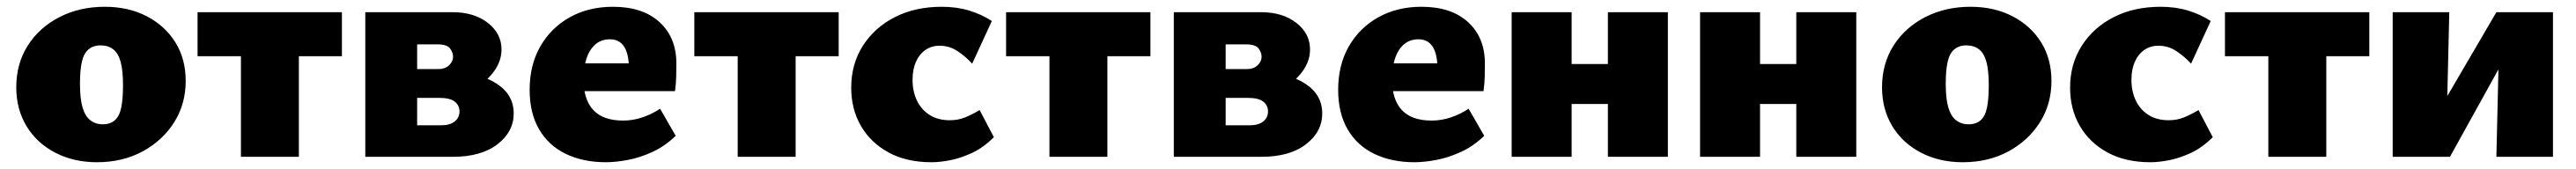

<svg xmlns="http://www.w3.org/2000/svg" viewBox="-20 -463 7601 499"><path d="M266 16Q197 16 142.5 -12.5Q88 -41 58 -91Q28 -141 28 -205Q28 -275 62 -328.5Q96 -382 155.5 -412.5Q215 -443 289 -443Q359 -443 413 -415Q467 -387 497.5 -338Q528 -289 528 -224Q528 -156 494 -102Q460 -48 401 -16Q342 16 266 16ZM283 -96Q306 -96 319.5 -108.5Q333 -121 338 -146.5Q343 -172 343 -211Q343 -255 336 -280.5Q329 -306 314 -317.5Q299 -329 277 -329Q255 -329 241 -317Q227 -305 221.5 -280Q216 -255 216 -216Q216 -172 223.5 -146Q231 -120 246.5 -108Q262 -96 283 -96Z M691 0V-427H862V0ZM563 -297V-427H989V-297Z M1058 0V-427H1316Q1379 -427 1419.5 -395.5Q1460 -364 1460 -317Q1460 -283 1438 -252.5Q1416 -222 1380 -203.5Q1344 -185 1300 -185L1319 -248Q1397 -248 1446.5 -215.5Q1496 -183 1496 -128Q1496 -74 1448 -37Q1400 0 1316 0ZM1211 -93H1281Q1308 -93 1322 -104.5Q1336 -116 1336 -134Q1336 -152 1322 -163Q1308 -174 1276 -174H1168V-259H1274Q1293 -259 1305 -270Q1317 -281 1317 -296Q1317 -308 1308 -320Q1299 -332 1271 -332H1211Z M1768 16Q1701 16 1650 -8.5Q1599 -33 1571 -81Q1543 -129 1543 -198Q1543 -271 1574.5 -326Q1606 -381 1661.5 -412Q1717 -443 1789 -443Q1877 -443 1926.5 -397.5Q1976 -352 1976 -276Q1976 -256 1975.5 -236Q1975 -216 1972 -194H1836V-260Q1836 -303 1822 -325Q1808 -347 1780 -347Q1754 -347 1736.5 -331.5Q1719 -316 1710.5 -289.5Q1702 -263 1702 -229Q1702 -169 1731 -138Q1760 -107 1819 -107Q1848 -107 1876 -116.5Q1904 -126 1928 -142L1974 -62Q1942 -31 1904.5 -14Q1867 3 1831.5 9.5Q1796 16 1768 16ZM1623 -194 1643 -276H1967V-194Z M2157 0V-427H2328V0ZM2029 -297V-427H2455V-297Z M2729 16Q2655 16 2602 -13Q2549 -42 2520.5 -91.5Q2492 -141 2492 -204Q2492 -274 2526.5 -328Q2561 -382 2621 -412.5Q2681 -443 2759 -443Q2803 -443 2839.5 -432Q2876 -421 2907 -401L2849 -275Q2831 -295 2806.5 -311.5Q2782 -328 2753 -328Q2729 -328 2711 -315.5Q2693 -303 2683 -280.5Q2673 -258 2673 -227Q2673 -193 2686 -166Q2699 -139 2723.5 -123.5Q2748 -108 2783 -108Q2808 -108 2828.5 -116.5Q2849 -125 2871 -138L2913 -58Q2882 -27 2848.5 -11.5Q2815 4 2784.5 10Q2754 16 2729 16Z M3077 0V-427H3248V0ZM2949 -297V-427H3375V-297Z M3444 0V-427H3702Q3765 -427 3805.5 -395.5Q3846 -364 3846 -317Q3846 -283 3824 -252.5Q3802 -222 3766 -203.5Q3730 -185 3686 -185L3705 -248Q3783 -248 3832.5 -215.5Q3882 -183 3882 -128Q3882 -74 3834 -37Q3786 0 3702 0ZM3597 -93H3667Q3694 -93 3708 -104.5Q3722 -116 3722 -134Q3722 -152 3708 -163Q3694 -174 3662 -174H3554V-259H3660Q3679 -259 3691 -270Q3703 -281 3703 -296Q3703 -308 3694 -320Q3685 -332 3657 -332H3597Z M4154 16Q4087 16 4036 -8.5Q3985 -33 3957 -81Q3929 -129 3929 -198Q3929 -271 3960.5 -326Q3992 -381 4047.5 -412Q4103 -443 4175 -443Q4263 -443 4312.5 -397.5Q4362 -352 4362 -276Q4362 -256 4361.5 -236Q4361 -216 4358 -194H4222V-260Q4222 -303 4208 -325Q4194 -347 4166 -347Q4140 -347 4122.5 -331.5Q4105 -316 4096.5 -289.5Q4088 -263 4088 -229Q4088 -169 4117 -138Q4146 -107 4205 -107Q4234 -107 4262 -116.5Q4290 -126 4314 -142L4360 -62Q4328 -31 4290.5 -14Q4253 3 4217.5 9.5Q4182 16 4154 16ZM4009 -194 4029 -276H4353V-194Z M4725 0V-427H4902V0ZM4441 0V-427H4618V0ZM4529 -156V-274H4809V-156Z M5281 0V-427H5458V0ZM4997 0V-427H5174V0ZM5085 -156V-274H5365V-156Z M5772 16Q5703 16 5648.5 -12.5Q5594 -41 5564 -91Q5534 -141 5534 -205Q5534 -275 5568 -328.5Q5602 -382 5661.5 -412.5Q5721 -443 5795 -443Q5865 -443 5919 -415Q5973 -387 6003.5 -338Q6034 -289 6034 -224Q6034 -156 6000 -102Q5966 -48 5907 -16Q5848 16 5772 16ZM5789 -96Q5812 -96 5825.5 -108.5Q5839 -121 5844 -146.5Q5849 -172 5849 -211Q5849 -255 5842 -280.5Q5835 -306 5820 -317.5Q5805 -329 5783 -329Q5761 -329 5747 -317Q5733 -305 5727.5 -280Q5722 -255 5722 -216Q5722 -172 5729.5 -146Q5737 -120 5752.5 -108Q5768 -96 5789 -96Z M6326 16Q6252 16 6199 -13Q6146 -42 6117.5 -91.5Q6089 -141 6089 -204Q6089 -274 6123.5 -328Q6158 -382 6218 -412.5Q6278 -443 6356 -443Q6400 -443 6436.5 -432Q6473 -421 6504 -401L6446 -275Q6428 -295 6403.5 -311.5Q6379 -328 6350 -328Q6326 -328 6308 -315.5Q6290 -303 6280 -280.5Q6270 -258 6270 -227Q6270 -193 6283 -166Q6296 -139 6320.5 -123.5Q6345 -108 6380 -108Q6405 -108 6425.5 -116.5Q6446 -125 6468 -138L6510 -58Q6479 -27 6445.5 -11.5Q6412 4 6381.5 10Q6351 16 6326 16Z M6674 0V-427H6845V0ZM6546 -297V-427H6972V-297Z M7347 0 7357 -427H7514V0ZM7041 0V-427H7208L7198 0ZM7147 0V-85L7347 -427H7399V-341L7210 0Z"/></svg>

Font: Ysabeau Office Black
Style: Regular
Weight: 900
Designer: Christian Thalmann (Catharsis Fonts)
Version: Version 2.001;gftools[0.9.30]; featfreeze: tnum,lnum,ss02